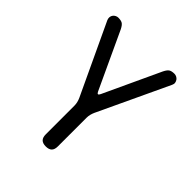

<svg xmlns="http://www.w3.org/2000/svg" viewBox="-206 -691 1011 1011"><g transform="rotate(45 300.0 -185.0)"><path d="M300 190Q277 190 266 179Q255 168 255 145V-68Q255 -81 252 -93Q249 -105 244 -116L59 -510Q55 -520 56 -529Q57 -538 62 -545Q67 -552 75 -556Q83 -560 91 -560Q110 -560 121 -554Q132 -548 143 -526L290 -210Q295 -199 300 -199Q305 -199 310 -210L457 -526Q468 -548 479 -554Q490 -560 509 -560Q517 -560 525 -556Q533 -552 538 -545Q543 -538 544.5 -529Q546 -520 541 -510L356 -116Q351 -105 348 -93Q345 -81 345 -68V145Q345 168 334 179Q323 190 300 190Z"/></g></svg>

Font: Maple Mono NL
Style: Regular
Weight: 400
Monospace: yes
Designer: subframe7536
Version: Version 7.000